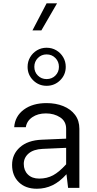

<svg xmlns="http://www.w3.org/2000/svg" viewBox="-20 -1130 585 1155"><path d="M260.3 -1109.9H323.2L229 -947.3H175.3ZM260.3 -842.8Q292.5 -842.8 318.6 -827.4Q344.7 -812 360.1 -785.9Q375.5 -759.8 375.5 -728Q375.5 -680.2 341.8 -647Q308.1 -613.8 260.3 -613.8Q212.9 -613.8 179.4 -647Q146 -680.2 146 -728Q146 -759.8 161.4 -785.9Q176.8 -812 202.6 -827.4Q228.5 -842.8 260.3 -842.8ZM260.3 -802.7Q229 -802.7 207.8 -781Q186.5 -759.3 186.5 -728Q186.5 -696.8 207.8 -675.5Q229 -654.3 260.3 -654.3Q292 -654.3 313.2 -675.5Q334.5 -696.8 334.5 -728Q334.5 -759.3 313.2 -781Q292 -802.7 260.3 -802.7ZM457.5 -355V0H389.6L379.9 -82Q339.4 -36.6 295.7 -15.6Q252 5.4 201.7 5.4Q133.3 5.4 93 -34.2Q52.7 -73.7 52.7 -138.2Q52.7 -202.1 99.9 -244.1Q147 -286.1 231.4 -289.6L377.9 -295.9V-355Q377.9 -400.4 341.8 -424.1Q305.7 -447.8 256.3 -447.8Q207.5 -447.8 174.3 -425Q141.1 -402.3 135.3 -364.7H65.4Q70.3 -431.2 123.3 -470.5Q176.3 -509.8 260.3 -509.8Q315.9 -509.8 360.6 -491.7Q405.3 -473.6 431.4 -439.2Q457.5 -404.8 457.5 -355ZM123 -144Q123 -104.5 147.9 -80.1Q172.9 -55.7 215.8 -55.7Q262.2 -55.7 299.1 -75.4Q335.9 -95.2 377.9 -141.6V-240.7L236.3 -234.4Q181.6 -231.9 152.3 -206.8Q123 -181.6 123 -144Z"/></svg>

Font: Estedad-FD Regular
Style: FD-Regular
Weight: 400
Designer: Amin Abedi
Version: Version 7.3